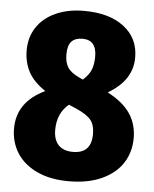

<svg xmlns="http://www.w3.org/2000/svg" viewBox="-52 -737 640 798"><g transform="rotate(5 268.5 -337.5)"><path d="M518 -184Q518 -126 489 -80.5Q460 -35 402.5 -8.5Q345 18 264 18Q187 18 131.5 -8Q76 -34 47.5 -79Q19 -124 19 -181Q19 -292 135 -347Q85 -380 64 -420Q43 -460 43 -509Q43 -564 70.5 -605.5Q98 -647 149 -670Q200 -693 267 -693Q372 -693 433.5 -646Q495 -599 495 -518Q495 -423 394 -364Q459 -330 488.5 -286Q518 -242 518 -184ZM209 -506Q209 -474 221.5 -453.5Q234 -433 267 -417L286 -408Q312 -431 320.5 -454Q329 -477 329 -508Q329 -577 270 -577Q240 -577 224.5 -560.5Q209 -544 209 -506ZM348 -186Q348 -224 331 -245Q314 -266 268 -286L238 -299Q190 -260 190 -190Q190 -148 211 -126.5Q232 -105 271 -105Q348 -105 348 -186Z"/></g></svg>

Font: Fira Sans Condensed ExtraBold
Style: Regular
Weight: 800
Width: 3
Designer: Carrois Corporate & Edenspiekermann AG
Foundry: Carrois Corporate GbR & Edenspiekermann AG
Version: Version 4.203